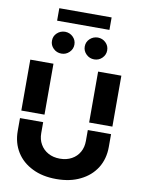

<svg xmlns="http://www.w3.org/2000/svg" viewBox="-113 -1166 924 1251"><g transform="rotate(10 348.5 -541.0)"><path d="M348.6 8.8Q256.8 8.8 190.4 -24.4Q122.1 -57.6 85 -117.2Q47.4 -177.7 47.4 -256.3V-341.3H200.7V-269Q200.7 -226.6 219.2 -195.3Q237.8 -162.6 271 -144.5Q304.2 -126 348.6 -126Q393.1 -126 426.3 -144.5Q459.5 -162.6 478 -195.3Q496.1 -227.1 496.1 -269V-341.3H649.9V-256.3Q649.9 -177.7 612.3 -117.2Q574.2 -57.1 506.3 -24.4Q439.9 8.8 348.6 8.8ZM47.4 -391.1V-728H200.7V-391.1ZM496.1 -391.1V-728H649.9V-391.1ZM239.7 -801.8Q208.5 -801.8 186.5 -823.2Q164.6 -844.7 165 -874Q164.6 -904.3 186.5 -925Q208.5 -945.8 239.7 -946.3Q270.5 -945.8 292 -925Q313.5 -904.3 313.5 -874Q313.5 -844.7 291.7 -823.2Q270 -801.8 239.7 -801.8ZM381.8 -874Q381.8 -904.3 403.6 -925Q425.3 -945.8 456.5 -946.3Q487.3 -945.8 508.8 -925Q530.3 -904.3 530.3 -874Q530.3 -844.7 508.8 -823.2Q487.3 -801.8 456.5 -801.8Q425.8 -801.8 403.8 -823.2Q381.8 -844.7 381.8 -874ZM175.3 -1090.8H521.5V-1008.3H175.3Z"/></g></svg>

Font: Inter Tight Stencil
Style: Bold
Weight: 700
Designer: Rasmus Andersson
Foundry: rsms
Version: Version 3.004;Glyphs 3.1.2 (3151)